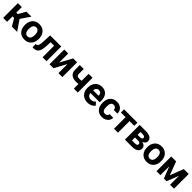

<svg xmlns="http://www.w3.org/2000/svg" viewBox="694 -2697 4866 4866"><g transform="rotate(45 3127.0 -264.0)"><path d="M261.2 -194.8H204.6V0H63.5V-528.3H204.6V-329.6H254.9L370.1 -528.3H548.3L375.5 -276.9L564.5 0H376.5Z M579.1 0ZM579.1 -269Q579.1 -347.7 609.4 -409.2Q639.6 -470.7 696.5 -504.4Q753.4 -538.1 828.6 -538.1Q935.5 -538.1 1003.2 -472.7Q1070.8 -407.2 1078.6 -294.9L1079.6 -258.8Q1079.6 -137.2 1011.7 -63.7Q943.8 9.8 829.6 9.8Q715.3 9.8 647.2 -63.5Q579.1 -136.7 579.1 -262.7ZM720.2 -258.8Q720.2 -183.6 748.5 -143.8Q776.9 -104 829.6 -104Q880.9 -104 909.7 -143.3Q938.5 -182.6 938.5 -269Q938.5 -342.8 909.7 -383.3Q880.9 -423.8 828.6 -423.8Q776.9 -423.8 748.5 -383.5Q720.2 -343.3 720.2 -258.8Z M1616.7 -528.3V0H1475.6V-414.1H1351.1L1342.3 -251Q1334 -120.6 1291 -61Q1248 -1.5 1163.1 0H1115.2L1113.8 -114.7L1131.3 -116.2Q1169.4 -119.1 1187 -161.1Q1204.6 -203.1 1209 -304.2L1218.8 -528.3Z M2043.9 -528.3H2185.1V0H2043.9V-326.2L1867.2 0H1725.6V-528.3H1867.2V-202.6Z M2738.3 0H2597.2V-166Q2557.6 -158.7 2523.4 -158.7Q2403.8 -158.7 2343.3 -209.5Q2282.7 -260.3 2281.7 -357.9V-528.3H2422.9V-357.9Q2423.3 -312 2445.3 -292.2Q2467.3 -272.5 2523.4 -272.5Q2558.6 -272.5 2597.2 -280.8V-528.3H2738.3Z M2827.6 0ZM3089.8 9.8Q2973.6 9.8 2900.6 -61.5Q2827.6 -132.8 2827.6 -251.5V-265.1Q2827.6 -344.7 2858.4 -407.5Q2889.2 -470.2 2945.6 -504.2Q3002 -538.1 3074.2 -538.1Q3182.6 -538.1 3244.9 -469.7Q3307.1 -401.4 3307.1 -275.9V-218.3H2970.7Q2977.5 -166.5 3012 -135.3Q3046.4 -104 3099.1 -104Q3180.7 -104 3226.6 -163.1L3295.9 -85.4Q3264.2 -40.5 3210 -15.4Q3155.8 9.8 3089.8 9.8ZM3073.7 -423.8Q3031.7 -423.8 3005.6 -395.5Q2979.5 -367.2 2972.2 -314.5H3168.5V-325.7Q3167.5 -372.6 3143.1 -398.2Q3118.7 -423.8 3073.7 -423.8Z M3606.9 -104Q3646 -104 3670.4 -125.5Q3694.8 -147 3695.8 -182.6H3828.1Q3827.6 -128.9 3798.8 -84.2Q3770 -39.6 3720 -14.9Q3669.9 9.8 3609.4 9.8Q3496.1 9.8 3430.7 -62.3Q3365.2 -134.3 3365.2 -261.2V-270.5Q3365.2 -392.6 3430.2 -465.3Q3495.1 -538.1 3608.4 -538.1Q3707.5 -538.1 3767.3 -481.7Q3827.1 -425.3 3828.1 -331.5H3695.8Q3694.8 -372.6 3670.4 -398.2Q3646 -423.8 3606 -423.8Q3556.6 -423.8 3531.5 -387.9Q3506.3 -352.1 3506.3 -271.5V-256.8Q3506.3 -175.3 3531.2 -139.6Q3556.2 -104 3606.9 -104Z M4347.2 -415H4177.7V0H4036.1V-415H3869.6V-528.3H4347.2Z M4427.2 0V-528.3H4647.9Q4755.9 -528.3 4813.5 -490.2Q4871.1 -452.1 4871.1 -380.9Q4871.1 -344.2 4846.9 -315.2Q4822.8 -286.1 4776.4 -270.5Q4833 -259.8 4865.5 -228.3Q4897.9 -196.8 4897.9 -150.9Q4897.9 -77.1 4842.5 -38.6Q4787.1 0 4681.6 0ZM4568.4 -219.2V-112.8H4682.1Q4756.8 -112.8 4756.8 -165Q4756.8 -218.3 4685.5 -219.2ZM4568.4 -314H4655.8Q4730 -314.9 4730 -361.8Q4730 -390.6 4709.7 -402.8Q4689.5 -415 4647.9 -415H4568.4Z M4961.9 0ZM4961.9 -269Q4961.9 -347.7 4992.2 -409.2Q5022.5 -470.7 5079.3 -504.4Q5136.2 -538.1 5211.4 -538.1Q5318.4 -538.1 5386 -472.7Q5453.6 -407.2 5461.4 -294.9L5462.4 -258.8Q5462.4 -137.2 5394.5 -63.7Q5326.7 9.8 5212.4 9.8Q5098.1 9.8 5030 -63.5Q4961.9 -136.7 4961.9 -262.7ZM5103 -258.8Q5103 -183.6 5131.3 -143.8Q5159.7 -104 5212.4 -104Q5263.7 -104 5292.5 -143.3Q5321.3 -182.6 5321.3 -269Q5321.3 -342.8 5292.5 -383.3Q5263.7 -423.8 5211.4 -423.8Q5159.7 -423.8 5131.3 -383.5Q5103 -343.3 5103 -258.8Z M5871.1 -166.5 6009.3 -528.3H6186V0H6044.9V-324.2L5918.5 0H5823.7L5699.7 -318.8V0H5558.6V-528.3H5733.9Z"/></g></svg>

Font: Roboto
Style: Bold
Weight: 700
Designer: Google
Version: Version 2.134; 2016; ttfautohint (v1.6)